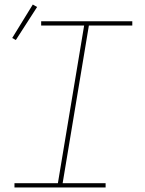

<svg xmlns="http://www.w3.org/2000/svg" viewBox="-20 -829 640 849"><path d="M44 0V-19H236L352 -716H162V-735H565V-716H373L257 -19H447V0ZM50 -652 34 -661 125 -809 144 -798Z"/></svg>

Font: Iosevka SS04 Thin Extended
Style: Italic
Weight: 100
Width: 7
Italic angle: -9°
Monospace: yes
Designer: Belleve Invis
Foundry: Belleve Invis
Version: Version 19.0.0; ttfautohint (v1.8.4)